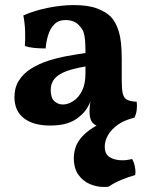

<svg xmlns="http://www.w3.org/2000/svg" viewBox="-20 -488 586 757"><path d="M364 9Q347 2 340 -11.5Q333 -25 333 -49Q333 -61 335 -77.5Q337 -94 342 -109L345 -112Q338 -86 325 -64.5Q312 -43 294 -29Q274 -11 245.5 -2Q217 7 178 7Q111 7 74 -22Q37 -51 37 -105Q37 -143 54.5 -170.5Q72 -198 102 -217Q132 -236 169 -248Q206 -260 244.5 -267Q283 -274 317 -279Q317 -308 315.5 -327.5Q314 -347 309.5 -360.5Q305 -374 295 -384Q284 -398 269.5 -403.5Q255 -409 239 -409Q211 -409 194.5 -392.5Q178 -376 170 -350Q162 -324 160 -297Q136 -297 115 -299Q94 -301 78 -307Q80 -334 79 -365Q78 -396 72 -427Q114 -446 168.5 -457Q223 -468 271 -468Q328 -468 363 -454.5Q398 -441 416 -423Q437 -401 448.5 -363.5Q460 -326 460 -256V-169Q460 -137 464 -119.5Q468 -102 480.5 -95Q493 -88 519 -87Q521 -71 519 -54.5Q517 -38 510 -24Q474 -23 435.5 -14.5Q397 -6 364 9ZM228 -76Q248 -76 269 -89.5Q290 -103 303.5 -130Q317 -157 317 -199V-226Q288 -221 262.5 -214Q237 -207 218.5 -196.5Q200 -186 190 -170.5Q180 -155 180 -132Q180 -102 194.5 -89Q209 -76 228 -76ZM481 -39 510 -24Q469 -14 443.5 4.5Q418 23 405.5 45.5Q393 68 393 90Q393 120 413 132Q433 144 463 144Q473 144 482.5 142.5Q492 141 501 139Q505 145 508.5 156Q512 167 513.5 179.5Q515 192 513 202Q485 210 457.5 221.5Q430 233 408 248Q402 249 397.5 249Q393 249 387 249Q362 249 335 238Q308 227 289.5 201.5Q271 176 271 135Q271 114 278.5 91.5Q286 69 308 46Q330 23 372 1Q414 -21 481 -39Z"/></svg>

Font: Vollkorn
Style: Bold
Weight: 700
Designer: Friedrich Althausen
Foundry: Friedrich Althausen
Version: Version 5.000